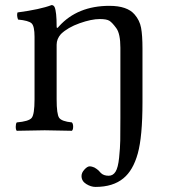

<svg xmlns="http://www.w3.org/2000/svg" viewBox="-20 -513 680 756"><path d="M203 -409Q203 -397 212 -409Q285 -490 411 -490Q481 -490 510 -456Q530 -433 535.5 -403.5Q541 -374 541 -322V-110Q541 25 522.5 91.5Q504 158 466 189Q425 223 356 223Q338 223 319.5 211.5Q301 200 301 180Q301 167 312.5 154.5Q324 142 333 142Q338 142 343 143.5Q348 145 351.5 146.5Q355 148 359.5 151.5Q364 155 366 156.5Q368 158 372 162.5Q376 167 377 168Q388 179 408 179Q425 179 435 163Q445 147 449 108Q453 69 453.5 40.5Q454 12 454 -49Q454 -67 454 -76V-325Q454 -380 438 -402Q422 -424 411 -431Q400 -438 373 -438Q340 -438 293.5 -421.5Q247 -405 220 -379Q203 -360 203 -337V-122Q203 -63 213 -49Q223 -35 263 -31Q268 -26 268 -14Q268 -2 263 2Q179 0 156 0Q128 0 46 2Q42 -2 42 -14Q42 -26 46 -31Q93 -35 104.5 -48.5Q116 -62 116 -122V-368Q116 -410 104.5 -421Q93 -432 51 -436Q45 -453 49 -464Q139 -476 183 -493Q191 -493 195 -485Q203 -467 203 -409Z"/></svg>

Font: Libertinus Mono
Style: Regular
Weight: 400
Designer: Philipp H. Poll
Foundry: Khaled Hosny
Version: Version 6.7